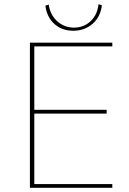

<svg xmlns="http://www.w3.org/2000/svg" viewBox="-20 -898 619 918"><path d="M330 -751Q276 -751 240 -783.5Q204 -816 197 -871L213 -876Q220 -827 253.5 -796.5Q287 -766 334 -766Q381 -766 413.5 -797Q446 -828 451 -878L467 -873Q461 -818 423 -784.5Q385 -751 330 -751ZM123 0V-694H517V-676H144V-373H490V-355H144V-18H517V0Z"/></svg>

Font: Cantarell Thin
Style: Regular
Weight: 100
Designer: Dave Crossland, Nikolaus Waxweiler, Florian Fecher, Jacques Le Bailly, Eben Sorkin, Alexei Vanyashin, Alexios Zavras, Em
Version: Version 0.303